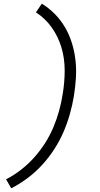

<svg xmlns="http://www.w3.org/2000/svg" viewBox="-20 -861 540 1042"><path d="M41 161 13 112Q56 90 95 59.5Q134 29 166.5 -7.5Q199 -44 225 -85Q251 -126 269.5 -170Q288 -214 300.5 -259Q313 -304 320 -349Q331 -414 331 -479Q331 -544 313.5 -603Q296 -662 261 -711.5Q226 -761 175 -794L207 -841Q246 -817 278 -784.5Q310 -752 333 -712.5Q356 -673 370 -628Q384 -583 389.5 -535.5Q395 -488 392 -438.5Q389 -389 381 -340Q373 -291 359 -241.5Q345 -192 324.5 -144.5Q304 -97 275 -52Q246 -7 210 32.5Q174 72 131 104.5Q88 137 41 161Z"/></svg>

Font: Iosevka Light Oblique
Style: Regular
Weight: 300
Italic angle: -9°
Monospace: yes
Designer: Belleve Invis
Foundry: Belleve Invis
Version: Version 32.5.0; ttfautohint (v1.8.4)